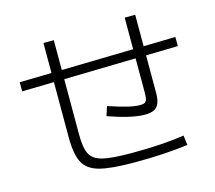

<svg xmlns="http://www.w3.org/2000/svg" viewBox="-108 -892 1153 1032"><g transform="rotate(-15 469.0 -376.0)"><path d="M210.9 -215.8V-522.5L33.2 -518.6V-569.3L210.9 -573.2V-740.2H268.6V-574.2L668 -583V-758.8H726.6V-584L904.3 -587.9V-537.1L726.6 -533.2V-325.2Q726.6 -289.1 718 -267.6Q709.5 -246.1 690.4 -236.3Q671.4 -226.6 638.7 -226.6Q601.6 -226.6 549.8 -238.5Q498 -250.5 436.5 -272.5L453.1 -324.2Q522.5 -301.3 561 -292.2Q599.6 -283.2 627.9 -283.2Q644.5 -283.2 652.8 -287.8Q661.1 -292.5 664.6 -304.7Q668 -316.9 668 -341.8V-532.2L268.6 -523.4V-215.8Q268.6 -139.6 286.9 -105.2Q305.2 -70.8 356.2 -58.3Q407.2 -45.9 519.5 -45.9Q687 -45.9 809.6 -64.5L816.4 -10.7Q686 6.8 519.5 6.8Q387.7 6.8 323.7 -10.5Q259.8 -27.8 235.4 -74.2Q210.9 -120.6 210.9 -215.8Z"/></g></svg>

Font: Pretendard Light
Style: Regular
Weight: 300
Designer: Base glyphs from Inter by Rasmus Andersson; Hangeul glyphs from Noto Sans CJK(Source Han Sans) by Jang Soo-young and Kan
Foundry: Kil Hyung-jin
Version: Version 1.309